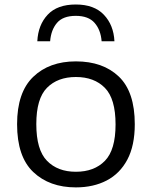

<svg xmlns="http://www.w3.org/2000/svg" viewBox="-20 -824 676 854"><path d="M317.5 9.5Q200 9.5 128 -58.8Q56 -127 56 -271.5Q56 -413 127.5 -482Q199 -551 317.5 -551Q438 -551 508.8 -483.2Q579.5 -415.5 579.5 -271.5Q579.5 -176.5 546.5 -114.2Q513.5 -52 454.5 -21.2Q395.5 9.5 317.5 9.5ZM317.5 -60Q399 -60 446.5 -108.5Q494 -157 494 -270.5Q494 -385 446.5 -433.2Q399 -481.5 317.5 -481.5Q236.5 -481.5 189 -433.5Q141.5 -385.5 141.5 -272Q141.5 -157.5 189 -108.8Q236.5 -60 317.5 -60ZM146 -640.5Q149.5 -713 192 -758.5Q234.5 -804 317 -804Q399 -804 442.2 -758.2Q485.5 -712.5 489 -640.5H432Q428 -691 400.8 -722.2Q373.5 -753.5 317 -753.5Q260 -753.5 233.5 -722.2Q207 -691 203 -640.5Z"/></svg>

Font: Encode Sans Expanded Expanded
Style: Regular
Weight: 400
Width: 7
Designer: Multiple Designers
Foundry: Impallari Type
Version: Version 3.000; ttfautohint (v1.8.3) -l 8 -r 50 -G 200 -x 14 